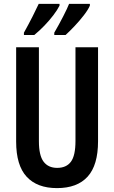

<svg xmlns="http://www.w3.org/2000/svg" viewBox="-20 -957 587 987"><path d="M484 -231Q484 -108 430.5 -49Q377 10 273 10Q171 10 117 -48.5Q63 -107 63 -229V-714H180V-231Q180 -158 204 -126Q228 -94 274 -94Q321 -94 344.5 -125.5Q368 -157 368 -232V-714H484ZM442 -928Q433 -907 411 -878.5Q389 -850 363 -822.5Q337 -795 317 -777H259V-789Q283 -830 305 -873Q327 -916 335 -937H442ZM286 -928Q275 -906 254.5 -879Q234 -852 208 -825Q182 -798 156 -777H103V-789Q127 -832 148 -873.5Q169 -915 179 -937H286Z"/></svg>

Font: Noto Sans ExtraCondensed SemiBold
Style: Regular
Weight: 600
Width: 2
Designer: Monotype Design Team
Foundry: Monotype Imaging Inc.
Version: Version 2.013; ttfautohint (v1.8.4.7-5d5b)